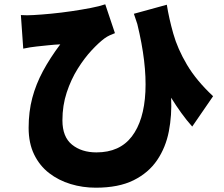

<svg xmlns="http://www.w3.org/2000/svg" viewBox="-20 -801 1040 892"><path d="M77 -731Q106 -729 135 -731Q172 -733 218.5 -737.5Q265 -742 312.5 -749Q360 -756 401.5 -764Q443 -772 469 -781L514 -647Q503 -643 490 -637Q477 -631 466 -623Q439 -603 405.5 -567Q372 -531 341 -481.5Q310 -432 290 -371.5Q270 -311 270 -242Q270 -165 314.5 -129Q359 -93 428 -93Q536 -93 592.5 -167Q649 -241 655.5 -374.5Q662 -508 618 -689Q614 -701 610 -713Q606 -725 602 -737L755 -779Q765 -716 785 -645Q805 -574 848.5 -500.5Q892 -427 970 -354L873 -213Q847 -242 822.5 -276Q798 -310 775 -347Q779 -266 764.5 -191Q750 -116 710 -57Q670 2 600.5 36.5Q531 71 425 71Q364 71 308 54Q252 37 208 3Q164 -31 138.5 -83.5Q113 -136 113 -207Q113 -282 130 -346Q147 -410 179.5 -470.5Q212 -531 260 -595Q236 -594 202.5 -590.5Q169 -587 150 -585Q133 -583 119.5 -581Q106 -579 88 -575Z"/></svg>

Font: Source Han Sans CN Heavy
Style: Regular
Weight: 900
Designer: Ryoko NISHIZUKA 西塚涼子 (kana, bopomofo & ideographs); Paul D. Hunt (Latin, Greek & Cyrillic); Sandoll Communications 산돌커뮤니
Foundry: Adobe
Version: Version 2.000;hotconv 1.0.107;makeotfexe 2.5.65593